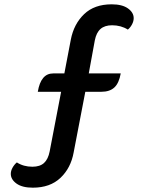

<svg xmlns="http://www.w3.org/2000/svg" viewBox="-20 -729 669 889"><path d="M30 76Q30 62 38 47.5Q46 33 58 23Q89 43 130 43Q165 43 184 25.5Q203 8 210 -28L263 -304H155Q169 -389 226 -389H278L308 -546Q322 -618 369.5 -663.5Q417 -709 497 -709Q546 -709 572.5 -690Q599 -671 599 -645Q599 -631 591.5 -616.5Q584 -602 572 -592Q540 -612 499 -612Q465 -612 445.5 -595Q426 -578 419 -542L391 -389H539Q531 -344 509.5 -324Q488 -304 449 -304H375L321 -23Q308 49 260 94.5Q212 140 132 140Q83 140 56.5 121Q30 102 30 76Z"/></svg>

Font: K2D SemiBold
Style: Regular
Weight: 600
Designer: Katatrad Aksorn Co.,Ltd.
Foundry: Cadson Demak Co.,Ltd.
Version: Version 1.000; ttfautohint (v1.6)